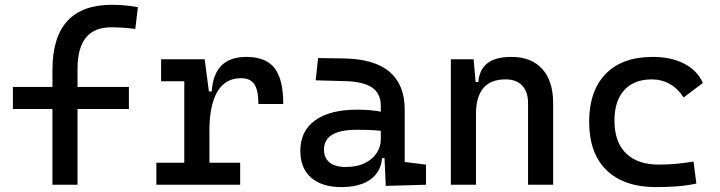

<svg xmlns="http://www.w3.org/2000/svg" viewBox="-20 -762 2970 792"><path d="M196.3 0V-473.6Q196.3 -742.2 441.4 -742.2Q497.1 -742.2 548.8 -732.4L538.1 -642.6Q507.3 -646.5 483.9 -647.9Q460.4 -649.4 438.5 -649.4Q299.8 -649.4 299.8 -478.5V0ZM33.2 -312.5V-403.3H511.7V-312.5Z M843.8 -222.7 813.5 -384.8H853.5Q862.3 -527.3 996.1 -527.3Q1076.2 -527.3 1112.3 -481.4Q1148.4 -435.5 1148.4 -333H1045.9Q1045.9 -389.6 1029.1 -414.6Q1012.2 -439.5 974.6 -439.5Q908.7 -439.5 876.2 -383.1Q843.8 -326.7 843.8 -222.7ZM625 0V-90.8H970.7V0ZM740.2 0V-517.6H824.2L843.8 -369.1V0ZM644.5 -426.8V-517.6H817.4L827.1 -426.8Z M1571.3 4.9 1564.5 -148.4 1550.8 -191.4V-325.2Q1550.8 -377 1514.4 -401.1Q1478 -425.3 1406.2 -427.2L1282.2 -430.7L1292 -522.5L1396.5 -521Q1524.9 -519 1587.2 -465.6Q1649.4 -412.1 1649.4 -309.6V-93.8L1737.3 -83V0ZM1388.7 9.8Q1307.6 9.8 1263.2 -29.3Q1218.8 -68.4 1218.8 -139.6Q1218.8 -221.7 1280 -265.6Q1341.3 -309.6 1453.1 -309.6Q1499.5 -309.6 1535.9 -304Q1572.3 -298.3 1600.6 -287.1L1579.1 -216.8Q1546.4 -224.1 1515.1 -225.3Q1483.9 -226.6 1451.2 -226.6Q1316.4 -226.6 1316.4 -144.5Q1316.4 -110.4 1339.6 -91.8Q1362.8 -73.2 1405.3 -73.2Q1453.6 -73.2 1486.1 -89.8Q1518.6 -106.4 1534.7 -132.3Q1550.8 -158.2 1550.8 -185.5V-242.2L1581.1 -109.4H1540L1556.6 -125Q1556.6 -80.1 1535.9 -50Q1515.1 -20 1477.5 -5.1Q1439.9 9.8 1388.7 9.8Z M2158.2 0V-336.9Q2158.2 -383.8 2133.8 -409.2Q2109.4 -434.6 2065.4 -434.6Q1943.4 -434.6 1943.4 -291L1913.1 -423.8H1953.1Q1957.5 -476.1 1991.2 -501.7Q2024.9 -527.3 2089.8 -527.3Q2171.9 -527.3 2216.8 -477.5Q2261.7 -427.7 2261.7 -336.9V0ZM1839.8 0V-517.6H1933.6L1943.4 -408.2V0Z M2686.5 9.8Q2554.2 9.8 2482.2 -59.8Q2410.2 -129.4 2410.2 -259.8Q2410.2 -386.7 2478.3 -457Q2546.4 -527.3 2672.9 -527.3Q2748.5 -527.3 2802.5 -499.3Q2856.4 -471.2 2879.4 -419.9L2799.8 -359.9Q2777.8 -395.5 2743.7 -415Q2709.5 -434.6 2668.9 -434.6Q2595.7 -434.6 2555.2 -390.4Q2514.6 -346.2 2514.6 -264.6Q2514.6 -176.3 2562.3 -129.6Q2609.9 -83 2698.2 -83Q2734.4 -83 2770.5 -86.4Q2806.6 -89.8 2840.8 -95.7L2852.5 -4.9Q2812.5 3.9 2769.8 6.8Q2727.1 9.8 2686.5 9.8Z"/></svg>

Font: Cascadia Mono
Style: Regular
Weight: 400
Monospace: yes
Designer: Aaron Bell
Foundry: Saja Typeworks
Version: Version 2404.023